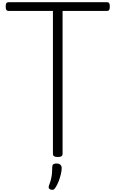

<svg xmlns="http://www.w3.org/2000/svg" viewBox="-20 -1418 1054 1752"><path d="M507 15Q463 15 463 -13V-1318H60Q45 -1318 38.5 -1327Q32 -1336 32 -1358Q32 -1381 38.5 -1389.5Q45 -1398 60 -1398H955Q970 -1398 976 -1389.5Q982 -1381 982 -1358Q982 -1336 976 -1327Q970 -1318 955 -1318H551V-13Q551 1 540 8Q529 15 507 15ZM440 311Q428 306 425 297.5Q422 289 427 274Q439 244 445.5 217Q452 190 454.5 162.5Q457 135 457 105Q457 88 466.5 81Q476 74 495 74Q518 74 530.5 85Q543 96 543 115Q543 140 535 173Q527 206 514.5 238Q502 270 486 294Q476 310 466 313Q456 316 440 311Z"/></svg>

Font: Playwrite FR Trad
Style: Regular
Weight: 400
Designer: Veronika Burian, José Scaglione
Foundry: TypeTogether
Version: Version 1.000